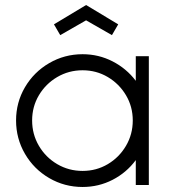

<svg xmlns="http://www.w3.org/2000/svg" viewBox="-20 -737 693 765"><path d="M44 -257Q44 -329 79.5 -389.5Q115 -450 176 -485.5Q237 -521 309 -521Q373 -521 428.5 -492.5Q484 -464 521 -415V-513H573V0H521V-99Q484 -49 428.5 -20.5Q373 8 309 8Q237 8 176 -27.5Q115 -63 79.5 -124Q44 -185 44 -257ZM509 -257Q509 -312 482 -357.5Q455 -403 409.5 -430Q364 -457 309 -457Q254 -457 208 -430Q162 -403 135 -357.5Q108 -312 108 -257Q108 -202 135 -156Q162 -110 208 -83Q254 -56 309 -56Q364 -56 409.5 -83Q455 -110 482 -156Q509 -202 509 -257ZM195 -640 323 -717 451 -640 426 -597 323 -656 220 -597Z"/></svg>

Font: Lineal Light
Style: Regular
Weight: 300
Designer: Created by Frank Adebiaye with contributions from Anton Moglia & Ariel Martín Pérez
Created by Frank ADEBIAYE with FontF
Foundry: Velvetyne Type Foundry
Version: Version 2.000